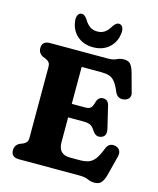

<svg xmlns="http://www.w3.org/2000/svg" viewBox="-134 -1005 922 1117"><g transform="rotate(15 327.5 -447.0)"><path d="M36 -657.5Q36 -700 83.5 -700H429.5Q463 -700 482.2 -709.8Q501.5 -719.5 524.5 -719.5Q550.5 -719.5 563.5 -705Q576.5 -690.5 585.5 -658.5L617 -543.5Q622.5 -524.5 612.8 -511.2Q603 -498 585 -494.5Q568.5 -491 553.5 -497.2Q538.5 -503.5 529 -525Q513 -564.5 497 -583.2Q481 -602 461.5 -607.8Q442 -613.5 415 -613.5H297V-391H378.5Q402.5 -391 412 -401.5Q421.5 -412 427.5 -436.5Q437 -469 465 -469.5Q495.5 -470 503.5 -436L535 -304Q545 -261 512 -250Q482 -240 461.5 -270Q447 -293 433.2 -301.2Q419.5 -309.5 387 -309.5H297V-160Q297 -86.5 367.5 -86.5H425Q457 -86.5 479 -94.2Q501 -102 517.8 -124Q534.5 -146 551 -189.5Q566 -228.5 605 -220.5Q625 -216 633.2 -200.2Q641.5 -184.5 635 -161.5L604.5 -43Q595.5 -11.5 582.2 3.2Q569 18 542.5 18Q520.5 18 501 9Q481.5 0 449 0H83.5Q36 0 36 -42.5Q36 -73.5 65 -88L84 -95.5Q97 -101.5 103.8 -110.5Q110.5 -119.5 110.5 -137.5V-562.5Q110.5 -580.5 103.8 -589.5Q97 -598.5 84 -604.5L65 -612Q36 -626.5 36 -657.5ZM330.5 -836Q357 -836 375.2 -849Q393.5 -862 408.5 -888Q425 -912.5 441 -912.5Q456 -912.5 463.8 -899.8Q471.5 -887 470 -867Q465 -809.5 427 -775.2Q389 -741 330.5 -741Q272 -741 233.8 -775.2Q195.5 -809.5 190.5 -867Q189 -887 196.8 -899.8Q204.5 -912.5 219.5 -912.5Q235.5 -912.5 252 -888Q267.5 -862 285.8 -849Q304 -836 330.5 -836Z"/></g></svg>

Font: Fraunces 72pt S100
Style: Bold
Weight: 700
Version: Version 1.000; ttfautohint (v1.8.3)